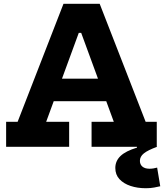

<svg xmlns="http://www.w3.org/2000/svg" viewBox="-20 -779 870 1019"><path d="M618.5 -361.5V-242H199V-361.5ZM753 -132.5H812V0H466V-132.5H584L380.5 -687.5L456.5 -604.5H358.5L428.5 -687.5L225 -132.5H347V0H12.5V-132.5H73.5L317 -759H509ZM814 110.5 830.5 209.5Q818 212.5 798.5 216.2Q779 220 754 220Q709.5 220 672.8 207.8Q636 195.5 614 171.8Q592 148 592 112.5Q592 75.5 619.5 49Q647 22.5 707 4.5V-33.5L814 0Q764.5 18 743.5 35Q722.5 52 722.5 74.5Q722.5 94 735.8 105.2Q749 116.5 773.5 116.5Q784 116.5 794.5 114.8Q805 113 814 110.5Z"/></svg>

Font: Hepta Slab ExtraLight
Style: Bold
Weight: 700
Version: Version 1.102